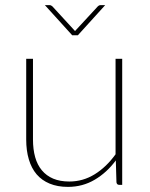

<svg xmlns="http://www.w3.org/2000/svg" viewBox="-20 -723 585 751"><path d="M82.5 0ZM109 -493V-177.5Q109 -139 117.5 -108.5Q126 -78 143.8 -56.8Q161.5 -35.5 188.2 -24.2Q215 -13 251 -13Q304.5 -13 350.2 -41.2Q396 -69.5 432 -119.5V-493H458V0H446Q437 0 435.5 -10L433 -95.5Q398 -48 350.5 -20Q303 8 246 8Q205 8 174.2 -4.8Q143.5 -17.5 123.2 -41.2Q103 -65 92.8 -99.5Q82.5 -134 82.5 -177.5V-493ZM155.5 -703H174.5Q177 -703 179.8 -701.5Q182.5 -700 184.5 -698.5L269.5 -606L273.5 -601.5L277.5 -606L363 -698.5Q367.5 -703 373 -703H391.5L284.5 -585H262.5Z"/></svg>

Font: Lato Thin
Style: Regular
Weight: 200
Designer: Lukasz Dziedzic
Foundry: tyPoland Lukasz Dziedzic
Version: Version 2.007; 2014-02-27